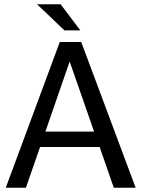

<svg xmlns="http://www.w3.org/2000/svg" viewBox="-20 -876 664 896"><path d="M7 0H101L167 -190H445L511 0H613L359 -680H259ZM281 -734H355L263 -856H153ZM192 -262 305 -589 419 -262Z"/></svg>

Font: Ronzino
Style: Regular
Weight: 400
Designer: Nunzio Mazzaferro
Foundry: Collletttivo
Version: Version 1.000;Glyphs 3.3 (3337)